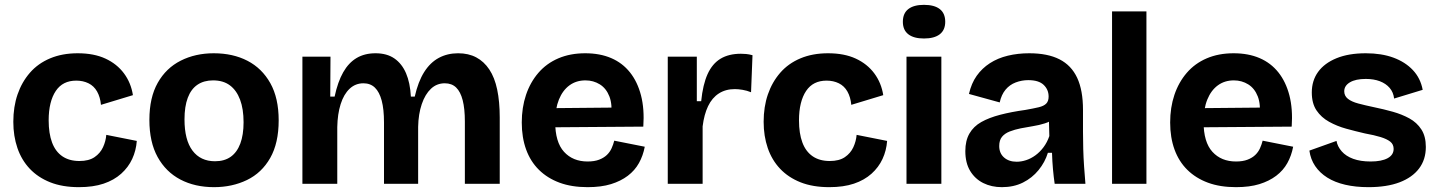

<svg xmlns="http://www.w3.org/2000/svg" viewBox="-20 -759 5938 793"><path d="M306 14Q238 14 187.5 -6Q137 -26 103 -62Q69 -98 52 -147.5Q35 -197 35 -256Q35 -318 52.5 -369Q70 -420 103.5 -458.5Q137 -497 187 -518Q237 -539 301 -539Q368 -539 415.5 -517Q463 -495 492 -456Q521 -417 529 -366L397 -326Q394 -358 381 -381Q368 -404 345.5 -415Q323 -426 295 -426Q267 -426 246 -415.5Q225 -405 210.5 -383.5Q196 -362 188.5 -331.5Q181 -301 181 -262Q181 -208 195 -170.5Q209 -133 237.5 -113.5Q266 -94 308 -94Q347 -94 370.5 -110Q394 -126 405.5 -151Q417 -176 419 -202L545 -177Q542 -137 526 -102.5Q510 -68 480.5 -41.5Q451 -15 408 -0.5Q365 14 306 14Z M864 14Q785 14 725 -17.5Q665 -49 631 -110.5Q597 -172 597 -264Q597 -356 631.5 -417Q666 -478 726.5 -508.5Q787 -539 863 -539Q942 -539 1002 -508Q1062 -477 1096.5 -415.5Q1131 -354 1131 -262Q1131 -168 1096 -106.5Q1061 -45 1000 -15.5Q939 14 864 14ZM868 -93Q907 -93 933 -111.5Q959 -130 972.5 -166Q986 -202 986 -254Q986 -309 971.5 -347.5Q957 -386 929.5 -406.5Q902 -427 860 -427Q822 -427 795.5 -409Q769 -391 755.5 -355Q742 -319 742 -266Q742 -181 775 -137Q808 -93 868 -93Z M1229 0V-329V-525H1345L1344 -360H1362Q1375 -421 1397.5 -460.5Q1420 -500 1453 -519.5Q1486 -539 1531 -539Q1578 -539 1609 -517.5Q1640 -496 1657 -456.5Q1674 -417 1677 -360H1693Q1707 -422 1732 -461.5Q1757 -501 1792.5 -520Q1828 -539 1872 -539Q1915 -539 1947 -522Q1979 -505 2001 -472Q2023 -439 2033.5 -389Q2044 -339 2044 -274V0H1900V-257Q1900 -310 1891 -345Q1882 -380 1864 -397.5Q1846 -415 1817 -415Q1784 -415 1760 -392.5Q1736 -370 1722 -329Q1708 -288 1707 -235V0H1566V-253Q1566 -308 1556.5 -343.5Q1547 -379 1528.5 -397Q1510 -415 1481 -415Q1448 -415 1424 -392.5Q1400 -370 1387 -329Q1374 -288 1373 -234V0Z M2407 14Q2341 14 2291 -4.5Q2241 -23 2206 -57.5Q2171 -92 2153 -141.5Q2135 -191 2135 -253Q2135 -315 2152.5 -367Q2170 -419 2203.5 -458Q2237 -497 2286 -518Q2335 -539 2397 -539Q2458 -539 2504.5 -519Q2551 -499 2582 -460Q2613 -421 2627.5 -365Q2642 -309 2637 -236L2228 -233V-312L2551 -315L2504 -274Q2510 -327 2497 -360.5Q2484 -394 2457.5 -410.5Q2431 -427 2398 -427Q2360 -427 2332 -406.5Q2304 -386 2288.5 -348Q2273 -310 2273 -256Q2273 -172 2309.5 -132Q2346 -92 2407 -92Q2435 -92 2454.5 -99.5Q2474 -107 2486.5 -119Q2499 -131 2506 -146.5Q2513 -162 2517 -178L2643 -153Q2636 -116 2619 -85.5Q2602 -55 2573 -33Q2544 -11 2503.5 1.5Q2463 14 2407 14Z M2738 0V-257V-525H2858V-341H2876Q2883 -410 2902.5 -453Q2922 -496 2956 -516.5Q2990 -537 3040 -537Q3050 -537 3061.5 -536Q3073 -535 3088 -531L3082 -378Q3065 -385 3047 -388Q3029 -391 3015 -391Q2977 -391 2949 -373Q2921 -355 2904.5 -320.5Q2888 -286 2882 -237V0Z M3405 14Q3337 14 3286.5 -6Q3236 -26 3202 -62Q3168 -98 3151 -147.5Q3134 -197 3134 -256Q3134 -318 3151.5 -369Q3169 -420 3202.5 -458.5Q3236 -497 3286 -518Q3336 -539 3400 -539Q3467 -539 3514.5 -517Q3562 -495 3591 -456Q3620 -417 3628 -366L3496 -326Q3493 -358 3480 -381Q3467 -404 3444.5 -415Q3422 -426 3394 -426Q3366 -426 3345 -415.5Q3324 -405 3309.5 -383.5Q3295 -362 3287.5 -331.5Q3280 -301 3280 -262Q3280 -208 3294 -170.5Q3308 -133 3336.5 -113.5Q3365 -94 3407 -94Q3446 -94 3469.5 -110Q3493 -126 3504.5 -151Q3516 -176 3518 -202L3644 -177Q3641 -137 3625 -102.5Q3609 -68 3579.5 -41.5Q3550 -15 3507 -0.5Q3464 14 3405 14Z M3724 0V-525H3868V0ZM3796 -600Q3754 -600 3731.5 -617.5Q3709 -635 3709 -669Q3709 -704 3731.5 -721.5Q3754 -739 3796 -739Q3839 -739 3861.5 -721.5Q3884 -704 3884 -669Q3884 -635 3861.5 -617.5Q3839 -600 3796 -600Z M4118 14Q4075 14 4041 -3Q4007 -20 3987 -53Q3967 -86 3967 -135Q3967 -178 3984 -207.5Q4001 -237 4033 -255Q4065 -273 4111 -285Q4157 -297 4215 -305Q4249 -311 4270 -316Q4291 -321 4301 -331Q4311 -341 4311 -360Q4311 -389 4290.5 -408.5Q4270 -428 4227 -428Q4200 -428 4175 -418.5Q4150 -409 4133 -388.5Q4116 -368 4109 -336L3982 -371Q3992 -415 4014 -446Q4036 -477 4068.5 -498Q4101 -519 4142.5 -529Q4184 -539 4231 -539Q4307 -539 4356 -514Q4405 -489 4429 -437.5Q4453 -386 4453 -305V-215Q4453 -180 4454 -144Q4455 -108 4457.5 -71.5Q4460 -35 4463 0H4336Q4332 -27 4329 -60Q4326 -93 4325 -128H4308Q4296 -89 4269.5 -56.5Q4243 -24 4205 -5Q4167 14 4118 14ZM4179 -91Q4198 -91 4218 -97.5Q4238 -104 4256.5 -117.5Q4275 -131 4290 -151Q4305 -171 4314 -197L4312 -274L4335 -270Q4319 -257 4295.5 -249.5Q4272 -242 4246.5 -238Q4221 -234 4196 -229Q4171 -224 4150.5 -216Q4130 -208 4118.5 -194Q4107 -180 4107 -156Q4107 -126 4127 -108.5Q4147 -91 4179 -91Z M4573 0V-712H4715V0Z M5085 14Q5019 14 4969 -4.5Q4919 -23 4884 -57.5Q4849 -92 4831 -141.5Q4813 -191 4813 -253Q4813 -315 4830.5 -367Q4848 -419 4881.5 -458Q4915 -497 4964 -518Q5013 -539 5075 -539Q5136 -539 5182.5 -519Q5229 -499 5260 -460Q5291 -421 5305.5 -365Q5320 -309 5315 -236L4906 -233V-312L5229 -315L5182 -274Q5188 -327 5175 -360.5Q5162 -394 5135.5 -410.5Q5109 -427 5076 -427Q5038 -427 5010 -406.5Q4982 -386 4966.5 -348Q4951 -310 4951 -256Q4951 -172 4987.5 -132Q5024 -92 5085 -92Q5113 -92 5132.5 -99.5Q5152 -107 5164.5 -119Q5177 -131 5184 -146.5Q5191 -162 5195 -178L5321 -153Q5314 -116 5297 -85.5Q5280 -55 5251 -33Q5222 -11 5181.5 1.5Q5141 14 5085 14Z M5632 14Q5579 14 5536 4Q5493 -6 5462 -25.5Q5431 -45 5412 -73Q5393 -101 5388 -137L5500 -177Q5504 -154 5521.5 -134Q5539 -114 5569 -103Q5599 -92 5641 -92Q5686 -92 5711 -105.5Q5736 -119 5736 -144Q5736 -163 5722 -174Q5708 -185 5682 -193Q5656 -201 5617 -208Q5578 -217 5540 -227.5Q5502 -238 5469.5 -256Q5437 -274 5417.5 -303Q5398 -332 5398 -377Q5398 -426 5424 -462Q5450 -498 5500 -518.5Q5550 -539 5621 -539Q5686 -539 5735 -521Q5784 -503 5815.5 -469.5Q5847 -436 5856 -388L5738 -352Q5735 -378 5719.5 -396Q5704 -414 5679 -423.5Q5654 -433 5621 -433Q5579 -433 5555.5 -419Q5532 -405 5532 -382Q5532 -363 5547 -351Q5562 -339 5590 -331.5Q5618 -324 5656 -316Q5695 -308 5732.5 -297.5Q5770 -287 5801 -270Q5832 -253 5850.5 -224.5Q5869 -196 5869 -152Q5869 -100 5841 -63Q5813 -26 5760.5 -6Q5708 14 5632 14Z"/></svg>

Font: Bricolage Grotesque 24pt
Style: Bold
Weight: 700
Designer: Mathieu Triay
Foundry: Atelier Triay
Version: Version 1.001;gftools[0.9.33.dev8+g029e19f]